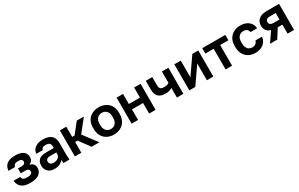

<svg xmlns="http://www.w3.org/2000/svg" viewBox="216 -1958 5270 3385"><g transform="rotate(-30 2851.0 -265.0)"><path d="M270 12Q194 12 141.5 -9Q89 -30 61.5 -71Q34 -112 30 -169H164Q166 -148 176.5 -132Q187 -116 209.5 -108Q232 -100 270 -100Q328 -100 352 -117.5Q376 -135 376 -160Q376 -190 356.5 -205Q337 -220 285 -220H204V-318H278Q316 -318 336 -334Q356 -350 356 -376Q356 -399 336.5 -414.5Q317 -430 270 -430Q221 -430 199 -413.5Q177 -397 174 -366H40Q44 -423 70.5 -462Q97 -501 147.5 -521.5Q198 -542 270 -542Q386 -542 438 -499.5Q490 -457 490 -387Q490 -349 470.5 -319Q451 -289 409 -275Q466 -261 488 -229.5Q510 -198 510 -155Q510 -107 484 -69Q458 -31 405 -9.5Q352 12 270 12Z M763 12Q706 12 666 -9.5Q626 -31 605 -69Q584 -107 584 -155Q584 -235 631.5 -275Q679 -315 774 -315H932V-340Q932 -392 908.5 -413Q885 -434 834 -434Q789 -434 769 -418.5Q749 -403 746 -380H614Q617 -426 643.5 -462.5Q670 -499 719.5 -520.5Q769 -542 839 -542Q907 -542 957.5 -522Q1008 -502 1036 -457.5Q1064 -413 1064 -338V-135Q1064 -93 1065.5 -61.5Q1067 -30 1071 0H948Q944 -22 943.5 -33.5Q943 -45 943 -68Q922 -36 877 -12Q832 12 763 12ZM804 -90Q836 -90 865.5 -101.5Q895 -113 913.5 -137.5Q932 -162 932 -200V-225H799Q761 -225 739.5 -207.5Q718 -190 718 -160Q718 -128 740 -109Q762 -90 804 -90Z M1180 0V-530H1311V-322H1360L1524 -530H1669L1469 -279L1679 0H1521L1360 -218H1311V0Z M1974 12Q1902 12 1841.5 -17.5Q1781 -47 1745 -107.5Q1709 -168 1709 -260V-280Q1709 -367 1745 -425Q1781 -483 1841.5 -512.5Q1902 -542 1974 -542Q2046 -542 2106.5 -512.5Q2167 -483 2203 -425Q2239 -367 2239 -280V-260Q2239 -170 2203 -109.5Q2167 -49 2106.5 -18.5Q2046 12 1974 12ZM1974 -100Q2012 -100 2041.5 -117.5Q2071 -135 2088 -171Q2105 -207 2105 -260V-280Q2105 -329 2088 -362Q2071 -395 2041.5 -412.5Q2012 -430 1974 -430Q1936 -430 1906.5 -412.5Q1877 -395 1860 -362Q1843 -329 1843 -280V-260Q1843 -206 1860 -170.5Q1877 -135 1906.5 -117.5Q1936 -100 1974 -100Z M2335 0V-530H2466V-325H2692V-530H2823V0H2692V-215H2466V0Z M3257 0V-195Q3234 -181 3202 -170Q3170 -159 3124 -159Q3027 -159 2978 -205.5Q2929 -252 2929 -350V-530H3061V-365Q3061 -313 3082.5 -292Q3104 -271 3159 -271Q3197 -271 3221.5 -280Q3246 -289 3257 -297V-530H3389V0Z M3510 0V-530H3641V-190L3877 -530H3998V0H3867V-340L3631 0Z M4248 0V-420H4079V-530H4548V-420H4380V0Z M4853 12Q4780 12 4721 -18.5Q4662 -49 4627.5 -109.5Q4593 -170 4593 -260V-280Q4593 -366 4629 -424Q4665 -482 4724 -512Q4783 -542 4853 -542Q4928 -542 4980 -517Q5032 -492 5060.5 -448Q5089 -404 5093 -351H4959Q4951 -387 4926.5 -408.5Q4902 -430 4853 -430Q4819 -430 4790.5 -414Q4762 -398 4744.5 -365Q4727 -332 4727 -280V-260Q4727 -204 4743.5 -168.5Q4760 -133 4788.5 -116.5Q4817 -100 4853 -100Q4892 -100 4920.5 -120.5Q4949 -141 4959 -179H5093Q5087 -122 5055 -78Q5023 -34 4970.5 -11Q4918 12 4853 12Z M5152 0 5289 -199Q5228 -219 5200 -259Q5172 -299 5172 -353Q5172 -405 5196 -445Q5220 -485 5269 -507.5Q5318 -530 5392 -530H5642V0H5510V-183H5415L5300 0ZM5304 -353Q5304 -319 5326.5 -303Q5349 -287 5387 -287H5510V-420H5387Q5349 -420 5326.5 -403.5Q5304 -387 5304 -353Z"/></g></svg>

Font: Golos Text SemiBold
Style: Regular
Weight: 600
Designer: A.Korolkova, Vitaly Kuzmin
Foundry: ParaType Ltd
Version: Version 2.004